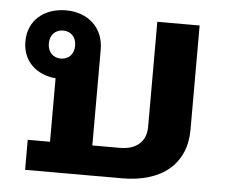

<svg xmlns="http://www.w3.org/2000/svg" viewBox="-45 -618 800 669"><g transform="rotate(5 355.0 -283.0)"><path d="M66 -105V0H405C545 0 628 -70 628 -190V-554H480V-186C480 -135 446 -105 389 -105H292V-440C292 -518 236 -566 160 -566C84 -566 28 -520 28 -446C28 -377 76 -333 144 -327V-105ZM156 -397C129 -397 110 -416 110 -446C110 -476 129 -495 156 -495C183 -495 202 -476 202 -446C202 -416 183 -397 156 -397Z"/></g></svg>

Font: IBM Plex Thai Looped
Style: Bold
Weight: 700
Designer: Mike Abbink, Paul van der Laan, Pieter van Rosmalen, Ben Mitchell, Mark Frömberg
Foundry: Bold Monday
Version: Version 1.0